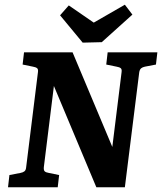

<svg xmlns="http://www.w3.org/2000/svg" viewBox="-20 -795 688 815"><path d="M14 0 20 -52 67 -61Q78 -63 84 -68Q90 -73 91 -85L141 -488Q143 -501 137.5 -505.5Q132 -510 120 -512L76 -521L82 -573H288L472 -135L452 -133L496 -488Q498 -501 492.5 -505.5Q487 -510 475 -512L431 -521L437 -573H648L642 -521L595 -512Q585 -510 579 -505Q573 -500 571 -488L510 0H389L192 -470L214 -472L166 -85Q165 -72 170 -67.5Q175 -63 187 -61L231 -52L225 0ZM542 -733 412 -616 331 -614 235 -730 272 -772 378 -699 510 -775Z"/></svg>

Font: Yrsa
Style: Italic
Weight: 400
Italic angle: -7.10001°
Designer: Anna Giedrys (Yrsa+Rasa design), David Brezina (Yrsa art-direction, Rasa art-direction, design)
Foundry: Rosetta Type Foundry
Version: Version 2.004